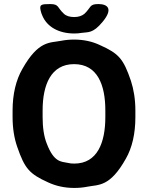

<svg xmlns="http://www.w3.org/2000/svg" viewBox="-20 -916 730 946"><path d="M647 -339V-371C647 -426 639 -475 625 -518C588 -626 566 -652 472 -694C436 -711 394 -721 345 -721C323 -721 301 -719 281 -715C226 -704 170 -718 90 -576C59 -522 42 -453 42 -371V-339C42 -284 50 -235 65 -192C102 -85 125 -59 218 -17C255 0 297 10 346 10C368 10 390 8 410 4C465 -7 521 7 600 -134C631 -188 647 -257 647 -339ZM346 -110C334 -110 322 -111 311 -114C282 -120 246 -116 211 -207C196 -244 190 -289 190 -339V-372C190 -498 231 -600 345 -600C460 -600 499 -498 499 -372V-339C499 -214 460 -110 346 -110ZM346 -832C324 -832 307 -837 295 -848C261 -879 272 -896 227 -896C182 -896 174 -893 180 -865C182 -856 185 -846 189 -838C212 -784 269 -751 346 -751C359 -751 371 -752 382 -754C413 -759 437 -749 486 -809C539 -873 510 -896 465 -896C419 -896 430 -880 396 -848C384 -838 367 -832 346 -832Z"/></svg>

Font: Asimov Print
Style: A
Weight: 500
Designer: Google
Version: Version 2.000980: 2014